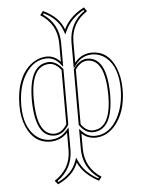

<svg xmlns="http://www.w3.org/2000/svg" viewBox="-60 -727 749 1013"><g transform="rotate(-5 314.0 -221.0)"><path d="M352.1 63Q353.5 163.6 438 217.8L422.9 237.8Q343.8 196.3 314 131.8Q289.1 198.7 208 236.8Q206.5 237.3 206.1 237.8L189.9 217.8Q276.4 162.1 276.9 63V-29.8Q240.2 9.8 185.1 9.8Q100.6 9.8 61 -79.1Q39.1 -129.9 39.1 -192.9Q39.1 -337.4 116.7 -404.3Q157.7 -438.5 206.1 -439Q248 -438 276.9 -404.8V-503.9Q275.4 -605.5 189.9 -659.2L206.1 -680.2Q289.6 -641.1 314 -573.2Q343.8 -637.2 417 -676.8Q420.4 -678.7 422.9 -680.2L438 -659.2Q352.5 -604 352.1 -503.9V-394Q388.2 -438.5 443.8 -439Q529.3 -439 567.9 -347.7Q588.4 -297.4 588.9 -233.9Q588.9 -108.9 525.4 -38.1Q481.4 9.8 422.9 9.8Q379.4 8.8 352.1 -19ZM417 -398.9Q379.4 -397.5 352.1 -356.9V-67.9Q377.9 -30.3 413.1 -29.8Q510.7 -31.2 511.2 -208Q509.8 -397.5 417 -398.9ZM210.9 -29.8Q251 -31.2 276.9 -74.2V-361.8Q247.6 -398.4 215.8 -398.9Q117.2 -397.5 117.2 -222.2Q117.2 -47.4 195.8 -31.2Q203.6 -29.8 210.9 -29.8ZM341.8 63V-43.9L359.4 -25.9Q385.3 0 422.9 0Q498.5 0 543.5 -81.5Q578.6 -146 579.1 -233.9Q579.1 -350.1 518.6 -401.9Q486.3 -428.7 443.8 -429.2Q391.6 -428.2 359.9 -387.7L341.8 -364.7V-503.9Q343.3 -604.5 423.8 -661.6L419.9 -667Q351.1 -628.4 323.2 -568.8L313 -546.9L304.7 -569.8Q283.2 -630.4 210.9 -666.5Q209.5 -667.5 209 -667.5L204.6 -661.6Q286.6 -604.5 287.1 -503.9V-377.9L269.5 -398.4Q242.7 -428.2 206.1 -429.2Q135.3 -429.2 90.3 -358.4Q49.3 -293.5 48.8 -192.9Q48.8 -82 107.9 -29.3Q141.6 -0.5 185.1 0Q237.3 -1 269.5 -36.6L287.1 -56.2V63Q285.6 163.1 204.6 220.2L209 225.6Q282.2 189 304.7 128.4L313 106L323.2 127.9Q349.1 184.1 412.1 220.7Q416.5 223.1 419.9 225.1L423.8 220.7Q342.3 162.6 341.8 63ZM417 -409.2Q520.5 -408.2 521 -208Q519.5 -21.5 413.1 -20Q371.1 -21.5 343.8 -62.5L341.8 -64.9V-359.9L343.8 -362.3Q375 -408.7 417 -409.2ZM210.9 -20Q110.4 -20 106.9 -210.9Q106.9 -216.8 106.9 -222.2Q108.4 -407.7 215.8 -409.2Q253.4 -407.7 284.7 -368.2L287.1 -365.2V-71.3L285.6 -68.8Q255.4 -20.5 210.9 -20Z"/></g></svg>

Font: Linux Biolinum Outline O
Style: Bold
Weight: 700
Designer: Philipp H. Poll
Foundry: Philipp H. Poll
Version: Version 0.9.2